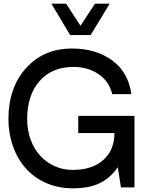

<svg xmlns="http://www.w3.org/2000/svg" viewBox="-20 -1020 777 1045"><path d="M361.8 -829.1 259.8 -1000H339.8L418 -879.9L497.1 -1000H577.1L473.1 -829.1ZM711.9 -389.2V-284.2V0H638.2L621.1 -109.9Q579.6 -50.3 522.2 -22.7Q464.8 4.9 377 4.9Q296.9 4.9 230.5 -24.4Q164.1 -53.7 119.4 -104.7Q74.7 -155.8 50.3 -224.6Q25.9 -293.5 25.9 -372.1Q25.9 -543 121.8 -649.4Q217.8 -755.9 372.1 -755.9Q502 -755.9 590.3 -691.4Q678.7 -627 694.8 -507.8H590.8Q573.7 -578.1 515.4 -616.9Q457 -655.8 380.9 -655.8Q262.7 -655.8 195.3 -578.9Q127.9 -502 127.9 -372.1Q127.9 -310.1 147.7 -257.6Q167.5 -205.1 201.2 -169.7Q234.9 -134.3 279.8 -114.7Q324.7 -95.2 375 -95.2Q482.4 -95.2 542.7 -149.7Q603 -204.1 603 -295.9H405.8V-389.2Z"/></svg>

Font: Oakes Grotesk Medium
Style: Regular
Weight: 500
Designer: Samuel Oakes
Foundry: Samuel Oakes
Version: Version 1.000;PS 001.000;hotconv 1.0.88;makeotf.lib2.5.64775